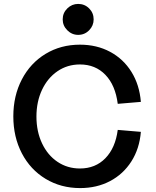

<svg xmlns="http://www.w3.org/2000/svg" viewBox="-20 -944 797 980"><path d="M48 -350Q48 -455 91.5 -538.5Q135 -622 212.5 -669Q290 -716 388 -716Q474 -716 542 -679.5Q610 -643 651 -577Q692 -511 699 -424L581 -414Q569 -509 518 -562Q467 -615 388 -615Q324 -615 273.5 -580.5Q223 -546 194.5 -485.5Q166 -425 166 -349Q166 -273 194.5 -212.5Q223 -152 273.5 -118Q324 -84 388 -84Q467 -84 518 -136.5Q569 -189 581 -281L699 -271Q692 -185 650.5 -120Q609 -55 541.5 -19.5Q474 16 389 16Q291 16 213 -31Q135 -78 91.5 -161.5Q48 -245 48 -350ZM300 -845Q300 -878 323.5 -901Q347 -924 379 -924Q412 -924 435 -901Q458 -878 458 -845Q458 -813 435 -789.5Q412 -766 379 -766Q347 -766 323.5 -789.5Q300 -813 300 -845Z"/></svg>

Font: MedMera Sans Semibold
Style: Regular
Weight: 600
Designer: Kasper Nordkvist
Foundry: UNCUT.wtf
Version: Version 1.300